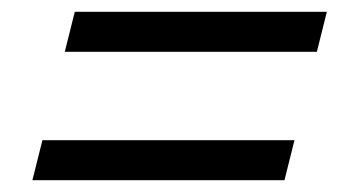

<svg xmlns="http://www.w3.org/2000/svg" viewBox="-20 -468 590 326"><path d="M52 -230H480L463 -162H35ZM107 -448H535L518 -380H90Z"/></svg>

Font: IBM Plex Serif SmBld
Style: Italic
Weight: 600
Italic angle: -14°
Designer: Mike Abbink, Paul van der Laan, Pieter van Rosmalen
Foundry: Bold Monday
Version: Version 3.001